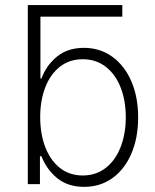

<svg xmlns="http://www.w3.org/2000/svg" viewBox="-20 -727 613 758"><path d="M462.9 -661.1H139.6V-417H143.6Q163.1 -469.7 205.3 -503.9Q247.6 -538.1 311.5 -538.1Q374.5 -538.1 423.1 -503.2Q471.7 -468.3 498.5 -406Q525.4 -343.8 525.4 -263.7Q525.4 -183.1 498.8 -120.8Q472.2 -58.6 423.8 -23.9Q375.5 10.7 312.5 10.7Q248 10.7 206.1 -23.4Q164.1 -57.6 143.6 -110.4H137.7V0H89.8V-707H462.9ZM306.6 -34.2Q358.9 -34.2 397.5 -64.2Q436 -94.2 456.3 -146.7Q476.6 -199.2 476.6 -264.6Q476.6 -329.6 456.3 -381.6Q436 -433.6 397.5 -463.4Q358.9 -493.2 306.6 -493.2Q254.9 -493.2 217 -463.9Q179.2 -434.6 158.9 -382.6Q138.7 -330.6 138.7 -264.6Q138.7 -198.2 158.9 -145.8Q179.2 -93.3 217 -63.7Q254.9 -34.2 306.6 -34.2Z"/></svg>

Font: Pretendard GOV ExtraLight
Style: Regular
Weight: 200
Designer: Base glyphs from Inter by Rasmus Andersson; Hangeul glyphs from Noto Sans CJK(Source Han Sans) by Jang Soo-young and Kan
Foundry: Kil Hyung-jin
Version: Version 1.309